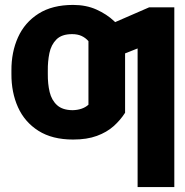

<svg xmlns="http://www.w3.org/2000/svg" viewBox="-20 -552 746 773"><path d="M272.1 -108.4Q291.7 -108.7 308.1 -114.3Q324.5 -119.8 336.1 -130.5V-295.5H483.6V-98Q464.9 -68.6 437.4 -44Q409.9 -19.5 370 -4.9Q330.2 9.8 274.4 9.8Q190.3 9.8 134.9 -25.3Q79.4 -60.4 52.4 -120.3Q25.5 -180.2 26 -254.5V-267.6Q25.5 -341.8 52.5 -401.8Q79.6 -461.8 135.1 -497Q190.5 -532.2 274.4 -532.2Q327 -532.2 368.4 -513.5Q409.9 -494.8 439.2 -467.2Q468.6 -439.6 483.6 -412.9V-264.3L336.1 -274.2V-386.3Q324.5 -399.8 308.4 -407.2Q292.4 -414.6 270.3 -414.6Q228.5 -414.6 207.2 -393.2Q185.8 -371.8 178.9 -338.1Q172 -304.4 172.5 -267.6V-254.5Q172 -214.6 179.9 -181.4Q187.9 -148.3 209.9 -128.5Q231.9 -108.7 272.1 -108.4ZM681.8 -522.5V201.2H534V-357L418.6 -311.3V-452.1L580.5 -522.5Z"/></svg>

Font: Inter Display V
Style: Regular
Weight: 400
Designer: Rasmus Andersson
Foundry: rsms
Version: Version 3.015;git-src